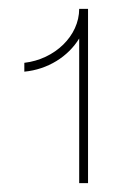

<svg xmlns="http://www.w3.org/2000/svg" viewBox="-20 -720 274 434"><path d="M35 -578V-558C88 -563 134 -592 159 -633V-306H179V-700H159C159 -639 104 -586 35 -578Z"/></svg>

Font: Fixel Text Thin
Style: Regular
Weight: 100
Width: 4
Designer: AlfaBravo + MacPaw
Foundry: Kyrylo Tkachov, Marchela Mozhyna, Serhii Makarenko, Maria Weinstein, Zakhar Kryvoshyya
Version: Version 1.211